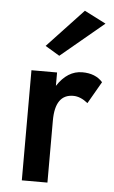

<svg xmlns="http://www.w3.org/2000/svg" viewBox="-53 -762 475 799"><g transform="rotate(5 185.0 -363.0)"><path d="M313 -344Q282 -369 252 -369Q176 -369 176 -259V0H69V-460H176V-404Q219 -470 281 -470Q336 -470 366 -436ZM359 -680 179 -530 119 -566 269 -726Z"/></g></svg>

Font: Renner* Medium
Style: Medium
Weight: 500
Version: Version 003.000 ; ttfautohint (v0.97) -l 8 -r 50 -G 200 -x 1